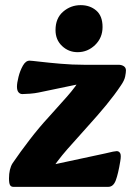

<svg xmlns="http://www.w3.org/2000/svg" viewBox="-20 -727 528 747"><path d="M32 0Q23 0 19 -7Q15 -14 15 -33Q15 -51 18.5 -66Q22 -81 29 -92Q59 -136 95.5 -183.5Q132 -231 169 -271Q207 -313 241 -351.5Q275 -390 297 -427L346 -412L130 -367Q116 -364 97 -362.5Q78 -361 67 -361Q58 -361 52 -368Q46 -375 46 -390Q46 -404 52 -428Q58 -452 69 -471.5Q80 -491 95 -491Q101 -491 135 -487Q169 -483 215.5 -479Q262 -475 306 -475H441Q453 -475 461.5 -469.5Q470 -464 470 -453Q470 -445 467 -429.5Q464 -414 450 -394Q426 -358 393.5 -318.5Q361 -279 321 -235Q282 -192 242 -146.5Q202 -101 170 -51L119 -72L389 -130Q409 -135 419.5 -137Q430 -139 434 -139Q443 -139 447.5 -131Q452 -123 448 -100Q440 -51 430.5 -25.5Q421 0 401 0ZM282 -524Q247 -524 221.5 -548Q196 -572 196 -610Q196 -656 225.5 -681.5Q255 -707 294 -707Q330 -707 354.5 -686Q379 -665 379 -622Q379 -580 350 -552Q321 -524 282 -524Z"/></svg>

Font: Alkatra
Style: Bold
Weight: 700
Designer: Suman Bhandary
Version: Version 1.100;gftools[0.9.22]